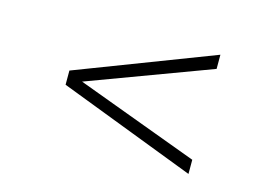

<svg xmlns="http://www.w3.org/2000/svg" viewBox="-75 -706 1150 812"><g transform="rotate(15 500.0 -300.0)"><path d="M799.8 -39.1 200.2 -269V-331.1L799.8 -561V-499L264.2 -299.8L799.8 -101.1Z"/></g></svg>

Font: Charis
Style: Italic
Weight: 400
Italic angle: -11°
Designer: Walt Agee, Miriam Martin, Annie Olsen, Victor Gaultney, Lorna Priest, Alan Ward, Bob Hallissy, Martin Hosken, Sharon Cor
Foundry: SIL Global
Version: Version 7.000